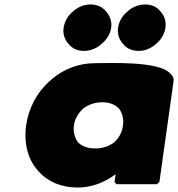

<svg xmlns="http://www.w3.org/2000/svg" viewBox="-20 -818 798 860"><path d="M353 -332C375 -349 405 -360 437 -360C468 -360 492 -352 512 -333C527 -314 535 -287 531 -256C527 -226 514 -201 491 -180C470 -164 440 -153 408 -153C374 -153 348 -162 330 -180C316 -198 307 -225 311 -256C315 -286 331 -312 353 -332ZM749 -482 742 -489C692 -546 467 -535 406 -535C333 -535 266 -509 214 -465L205 -457C147 -407 108 -335 97 -256C86 -177 105 -105 148 -56L154 -49C193 -5 254 22 328 22C392 22 451 -2 498 -38L493 -3L502 7H683L694 -3L757 -451C759 -463 757 -473 749 -482ZM555 -770 547 -763C526 -745 513 -721 509 -694C505 -667 513 -643 528 -625L534 -618C549 -600 573 -590 601 -590C629 -590 654 -600 675 -618L683 -625C704 -643 717 -667 721 -694C725 -721 717 -745 702 -763L696 -770C681 -788 658 -798 630 -798C602 -798 576 -788 555 -770ZM311 -770 303 -763C282 -745 269 -720 265 -694C261 -667 269 -643 284 -625L290 -618C305 -600 328 -590 356 -590C383 -590 410 -600 431 -618L439 -625C460 -643 474 -667 478 -694C482 -721 473 -745 458 -763L452 -770C437 -788 413 -798 385 -798C357 -798 332 -788 311 -770Z"/></svg>

Font: Hussar Woodtype
Style: UltraObl
Weight: 900
Foundry: Cannot Into Space Fonts
Version: Version 1.07